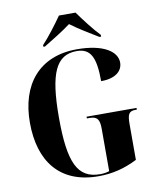

<svg xmlns="http://www.w3.org/2000/svg" viewBox="-100 -1007 895 1094"><g transform="rotate(-10 348.0 -460.5)"><path d="M199 -781V-771H208C251 -797 320 -839 365 -873C410 -839 480 -797 523 -771H533V-781C496 -819 445 -886 413 -931H317C286 -886 235 -819 199 -781ZM381 10C462 10 533 -8 606 -45V-251C606 -307 614 -326 653 -326H661V-336H372V-326H387C432 -326 445 -307 445 -254V-8C427 -2 409 0 392 0C262 0 216 -95 216 -358C216 -615 262 -714 381 -714C460 -714 489 -662 489 -521C575 -521 614 -560 614 -607C614 -671 537 -724 384 -724C164 -724 48 -577 48 -358C48 -136 156 10 381 10Z"/></g></svg>

Font: Noto Serif Display Condensed ExtraBold
Style: Regular
Weight: 800
Width: 3
Designer: Monotype Design Team
Foundry: Monotype Imaging Inc.
Version: Version 2.009